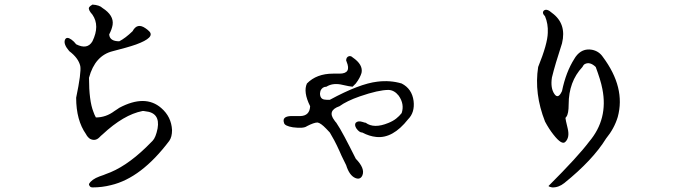

<svg xmlns="http://www.w3.org/2000/svg" viewBox="-20 -763 3040 837"><path d="M464 44Q425 54 383 54Q376 54 372.5 50Q369 46 368 42V39Q379 19 414 6Q435 -1 441 -4Q526 -33 617 -121L645 -149Q659 -163 667 -203Q679 -272 613 -278Q610 -279 607 -279Q604 -279 601 -279Q519 -263 427 -177Q423 -174 420 -171Q417 -168 413 -164Q395 -146 372 -158Q361 -166 355 -178Q312 -239 312 -337Q335 -447 330 -475Q322 -510 282 -540Q256 -570 263 -589Q270 -606 292 -590Q303 -582 312 -570Q361 -545 383 -583Q416 -651 383 -699Q364 -720 368 -730Q372 -737 383 -743Q414 -741 427 -728Q477 -696 471 -655Q468 -636 456 -613Q458 -583 500 -583Q527 -597 558 -627Q578 -665 614 -640Q623 -634 630 -627Q658 -600 573 -569Q553 -562 528 -555Q503 -548 472 -540Q394 -521 368 -424Q368 -324 387 -276Q389 -269 392 -263Q395 -257 398 -251Q442 -251 479 -279Q487 -284 492 -287.5Q497 -291 500 -293Q613 -353 683 -292Q727 -254 730 -196Q730 -166 718 -149Q596 13 464 44Z M1560 1Q1551 22 1529 13Q1503 2 1489 -43Q1484 -54 1476.5 -68.5Q1469 -83 1461 -102Q1448 -131 1437 -151.5Q1426 -172 1418 -185Q1415 -188 1411 -192.5Q1407 -197 1402 -202Q1378 -227 1364 -229Q1349 -229 1318 -213Q1304 -202 1257 -208Q1220 -214 1218 -228Q1209 -255 1247 -257H1289Q1330 -258 1332 -300Q1301 -362 1318 -399Q1360 -442 1432 -442H1460Q1513 -442 1491 -494Q1490 -496 1490 -497Q1490 -498 1489 -499Q1489 -514 1501 -518Q1510 -520 1517 -513Q1564 -481 1556 -445Q1553 -435 1547 -423.5Q1541 -412 1531 -399L1517 -385Q1513 -385 1499.5 -387.5Q1486 -390 1464 -395Q1428 -401 1403 -385Q1385 -385 1377 -367Q1375 -359 1375 -356Q1375 -332 1394 -329Q1398 -328 1404 -328Q1410 -328 1418 -328Q1547 -398 1625 -407Q1681 -414 1731 -399Q1776 -376 1783 -323Q1789 -273 1759 -243Q1692 -158 1620 -166Q1590 -169 1560 -185Q1546 -185 1533 -204Q1524 -219 1531 -228Q1541 -238 1562 -231Q1570 -228 1574 -228Q1610 -201 1673 -227Q1693 -235 1707 -246Q1721 -257 1731 -270Q1744 -309 1718 -346Q1699 -370 1674 -371Q1630 -371 1549 -343Q1520 -333 1497.5 -322Q1475 -311 1460 -300Q1405 -281 1438 -238Q1440 -235 1442 -232.5Q1444 -230 1446 -228Q1461 -206 1482 -166.5Q1503 -127 1531 -71Q1572 -29 1560 1Z M2440 35Q2415 55 2387 54Q2375 52 2371 48Q2436 -17 2480 -65Q2524 -113 2548 -145Q2632 -244 2606 -375Q2602 -396 2594.5 -420Q2587 -444 2577 -471Q2552 -495 2530 -484Q2526 -482 2523.5 -478.5Q2521 -475 2519 -471Q2459 -407 2459 -308Q2459 -267 2449 -254Q2448 -252 2445 -249Q2445 -243 2455 -202Q2464 -164 2445 -145Q2430 -128 2392 -177Q2373 -201 2356 -233Q2308 -355 2326 -471Q2367 -572 2368 -620Q2370 -659 2356 -692Q2341 -707 2351 -717Q2364 -727 2386 -707Q2451 -660 2430 -574Q2415 -528 2404 -491Q2393 -454 2386 -425Q2379 -379 2397 -353Q2413 -330 2429 -364Q2429 -365 2430 -366Q2447 -449 2484 -507Q2488 -513 2489 -515Q2517 -554 2561 -546Q2591 -540 2608 -515Q2708 -381 2673 -253Q2658 -203 2622 -159Q2564 -65 2440 35Z"/></svg>

Font: New Tegomin
Style: Regular
Weight: 400
Designer: Kyosuke Nagai
Version: Version 1.000